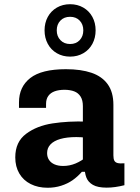

<svg xmlns="http://www.w3.org/2000/svg" viewBox="-20 -872 660 904"><path d="M513.9 -378.4V-140.8Q513.9 -124 518.3 -115.6Q522.7 -107.2 533.6 -104.4Q544.5 -101.5 565.8 -103.2V0Q521 11.5 482.3 11.5Q440.3 11.5 417.6 -1.5Q394.8 -14.6 386.5 -36.5Q378.2 -58.3 378.2 -90.3L370.2 -99.7V-372.5Q370.2 -400.1 359.5 -417.2Q348.7 -434.4 329.8 -441.7Q310.8 -449 283.9 -449.3Q257 -449.2 237.6 -442.2Q218.2 -435.2 207.6 -420.5Q197 -405.8 196.9 -383.7L196.8 -364.2H69.4V-390.1Q69.4 -463 122.5 -504.6Q175.7 -546.2 290.5 -546.2Q361.2 -546.2 410.8 -529.3Q460.3 -512.4 487.1 -475.3Q513.9 -438.2 513.9 -378.4ZM339.7 -226.6Q295.1 -226.6 264.4 -217.8Q233.7 -209 217.8 -192.2Q201.8 -175.5 201.8 -151.1Q201.8 -132.4 211 -118.8Q220.1 -105.2 237.1 -97.9Q254.1 -90.6 277.6 -90.6Q307.5 -90.6 335.7 -102.3Q363.9 -114.1 389.5 -135.5L386.8 -63.2H365.6Q345 -39.8 321.7 -23.5Q298.3 -7.2 268.2 2.4Q238.1 12 204.3 12Q159.1 12 124.5 -5.4Q89.8 -22.8 70.9 -55.2Q51.9 -87.5 51.9 -131Q51.9 -203.8 102.6 -241.7Q153.3 -279.7 227.4 -291Q301.4 -302.4 388.8 -299.5L432.3 -214.8Q408.8 -220.1 386.9 -223.3Q364.9 -226.6 339.7 -226.6ZM189.8 -729.1Q189.8 -764.4 205 -792.4Q220.2 -820.3 247.7 -836.3Q275.2 -852.2 310 -852.2Q344.8 -852.2 372.3 -836.3Q399.8 -820.3 415 -792.4Q430.2 -764.4 430.2 -729.1Q430.2 -693.8 415 -665.5Q399.8 -637.3 372.3 -621.4Q344.8 -605.4 310 -605.4Q275.2 -605.4 247.7 -621.4Q220.2 -637.3 205 -665.5Q189.8 -693.8 189.8 -729.1ZM372.2 -729.1Q372.2 -757.2 355.2 -775Q338.1 -792.9 310 -792.9Q281.5 -792.9 264.4 -775Q247.2 -757.2 247.2 -729.1Q247.2 -701 264.6 -682.9Q281.9 -664.8 310 -664.8Q338.1 -664.8 355.2 -682.9Q372.2 -701 372.2 -729.1Z"/></svg>

Font: Monaspace Neon Var ExtraLight
Style: Regular
Weight: 200
Designer: Riley Cran and the Lettermatic Team
Version: Version 1.200 (Monaspace Neon Var)